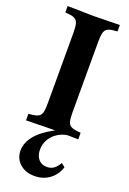

<svg xmlns="http://www.w3.org/2000/svg" viewBox="-186 -774 759 1130"><g transform="rotate(20 193.5 -209.5)"><path d="M30 3V-38L50 -40Q78 -43 92 -51Q106 -59 111 -78Q116 -97 116 -133V-577Q116 -613 111 -632.5Q106 -652 91.5 -660.5Q77 -669 50 -671L30 -673V-713L194 -710L357 -713V-673L337 -671Q310 -669 295.5 -660.5Q281 -652 276 -632.5Q271 -613 271 -577V-133Q271 -97 276 -78Q281 -59 295.5 -51Q310 -43 337 -40L357 -38V3L194 0ZM188 294Q131 294 95.5 262Q60 230 60 180Q60 138 87 99Q114 60 167.5 25.5Q221 -9 299 -39L315 0Q273 0 239.5 18Q206 36 186 67Q166 98 166 136Q166 174 185.5 196.5Q205 219 238 219Q262 219 280 207Q298 195 314 167L337 185Q321 236 281 265Q241 294 188 294Z"/></g></svg>

Font: Baskervville SC
Style: Regular
Weight: 400
Designer: Alexis Faudot, Rémi Forte, Morgane Pierson, Rafael Ribas, Tanguy Vanlaeys, Rosalie Wagner, Thomas Huot-Marchand
Foundry: ANRT
Version: Version 1.100